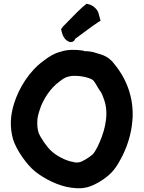

<svg xmlns="http://www.w3.org/2000/svg" viewBox="-20 -997 771 1029"><path d="M50 -250C68 -193 122 -116 167 -79C215 -40 294 1 363 9C434 19 468 3 514 -23C566 -55 595 -84 625 -141C660 -203 685 -279 690 -357C691 -363 691 -371 691 -375C694 -492 648 -590 587 -661C563 -690 535 -703 498 -712C478 -720 454 -723 429 -723C429 -723 429 -724 427 -726H423C386 -732 340 -732 306 -720C275 -713 245 -696 212 -670C139 -617 82 -528 55 -441C36 -379 31 -319 50 -250ZM180 -347C180 -363 184 -381 192 -406C210 -465 252 -527 299 -560L300 -561C327 -582 337 -586 365 -590C403 -593 454 -584 478 -568C491 -555 498 -537 512 -516L513 -515V-514C527 -498 534 -474 542 -450C565 -369 535 -276 503 -211C493 -191 485 -178 476 -169C462 -156 423 -131 407 -128C399 -126 389 -125 374 -128L373 -129C333 -134 278 -165 255 -188C235 -204 195 -261 186 -288C181 -307 179 -324 180 -347ZM307 -840 308 -839C313 -810 325 -779 357 -771C361 -772 377 -771 383 -789C424 -818 470 -855 509 -880L519 -886L509 -922C505 -946 478 -970 452 -975L444 -977L421 -958C388 -928 348 -885 317 -854Z"/></svg>

Font: Hussar Pisanka
Style: Bd
Weight: 700
Designer: Robert Jablonski
Foundry: Cannot Into Space Fonts
Version: Version 1.070